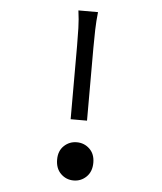

<svg xmlns="http://www.w3.org/2000/svg" viewBox="-50 -714 651 771"><g transform="rotate(5 275.0 -329.0)"><path d="M202 -66Q202 -30 223.5 -9Q245 12 275 12Q305 12 326.5 -9Q348 -30 348 -66Q348 -101 326.5 -121.5Q305 -142 275 -142Q245 -142 223.5 -121.5Q202 -101 202 -66ZM308 -232V-525Q308 -562 309 -598Q310 -634 314 -670H235Q240 -635 241 -599Q242 -563 242 -528V-232Z"/></g></svg>

Font: Codetta
Style: Regular
Weight: 400
Italic angle: -11°
Designer: Ulrich Proeller
Foundry: PROSA GmbH
Version: Version 2.00;September 29, 2018;FontCreator 11.5.0.2427 64-b